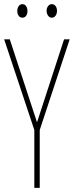

<svg xmlns="http://www.w3.org/2000/svg" viewBox="-20 -903 355 923"><path d="M158 -315 288 -714H315L171 -278V0H145V-278L0 -714H27ZM63 -850Q63 -863 69.5 -873Q76 -883 88 -883Q99 -883 105.5 -873.5Q112 -864 112 -850Q112 -836 105.5 -827Q99 -818 88 -818Q76 -818 69.5 -827.5Q63 -837 63 -850ZM204 -851Q204 -864 211 -873.5Q218 -883 229 -883Q240 -883 247 -874Q254 -865 254 -851Q254 -837 247 -827.5Q240 -818 229 -818Q218 -818 211 -828Q204 -838 204 -851Z"/></svg>

Font: Noto Sans ExtraCondensed Thin
Style: Regular
Weight: 100
Width: 2
Designer: Monotype Design Team
Foundry: Monotype Imaging Inc.
Version: Version 2.013; ttfautohint (v1.8.4.7-5d5b)